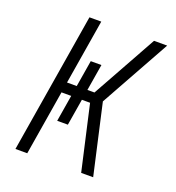

<svg xmlns="http://www.w3.org/2000/svg" viewBox="-133 -841 866 947"><g transform="rotate(20 300.0 -367.5)"><path d="M462 0H399L322 -340H279L256 -201H200L223 -340H172L116 0H54L175 -735H237L181 -395H232L255 -534H311L288 -395H325L514 -735H583L379 -368Z"/></g></svg>

Font: Iosevka Light Extended
Style: Italic
Weight: 300
Width: 7
Italic angle: -9°
Monospace: yes
Designer: Belleve Invis
Foundry: Belleve Invis
Version: Version 32.5.0; ttfautohint (v1.8.4)